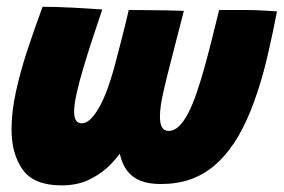

<svg xmlns="http://www.w3.org/2000/svg" viewBox="-20 -550 836 566"><path d="M161.5 -3.5Q80 -3.5 47 -49.8Q14 -96 14 -168.5Q14 -220.5 27 -280Q40 -339.5 61 -403Q82 -466.5 105.5 -530Q145.5 -530 193.2 -527.5Q241 -525 281.5 -522Q267.5 -481 253 -436.8Q238.5 -392.5 226 -350.8Q213.5 -309 206 -275.2Q198.5 -241.5 198.5 -221Q198.5 -204 204 -195.2Q209.5 -186.5 221 -186.5Q234 -186.5 247 -199Q260 -211.5 272.5 -233.8Q285 -256 296 -285.8Q307 -315.5 316.5 -350Q327 -389.5 338.2 -433.2Q349.5 -477 359.5 -520.5Q377 -520.5 407.8 -520.2Q438.5 -520 470.2 -519.5Q502 -519 522 -518Q499.5 -430.5 485.5 -376Q471.5 -321.5 464 -289.5Q456.5 -257.5 454 -239.2Q451.5 -221 451.5 -206Q451.5 -185 457.8 -174.5Q464 -164 477.5 -164Q493 -164 507.2 -177.5Q521.5 -191 534.8 -216.5Q548 -242 560.2 -277.8Q572.5 -313.5 584.5 -357.5Q594.5 -394 604.8 -435.2Q615 -476.5 626 -520.5Q643.5 -520.5 665 -520.5Q686.5 -520.5 708 -520.5Q727.5 -520.5 755 -519Q782.5 -517.5 796.5 -516.5Q792.5 -494.5 785.5 -461.2Q778.5 -428 771 -395.5Q763.5 -363 758 -342.5Q740 -276 718.5 -222.8Q697 -169.5 670.5 -129.2Q644 -89 611.8 -61.8Q579.5 -34.5 540.5 -21Q501.5 -7.5 454 -7.5Q418 -7.5 393.5 -17.5Q369 -27.5 354.2 -47.5Q339.5 -67.5 333 -97.5Q326.5 -127.5 326.5 -167.5L367 -160.5Q363.5 -147.5 349.2 -121.8Q335 -96 309.5 -68.8Q284 -41.5 247.2 -22.5Q210.5 -3.5 161.5 -3.5Z"/></svg>

Font: Grandstander Thin Black
Style: Italic
Weight: 900
Italic angle: -15°
Version: Version 1.200